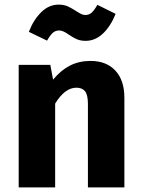

<svg xmlns="http://www.w3.org/2000/svg" viewBox="-20 -812 613 832"><path d="M519 -388V0H361V-361Q361 -401 348.5 -416.5Q336 -432 311 -432Q261 -432 219 -363V0H61V-531H198L210 -467Q244 -508 283.5 -528Q323 -548 372 -548Q441 -548 480 -506Q519 -464 519 -388ZM278 -662Q253 -680 237 -680Q220 -680 208.5 -669.5Q197 -659 184 -636L105 -674Q125 -726 158.5 -759Q192 -792 234 -792Q257 -792 273.5 -784.5Q290 -777 310 -764Q324 -755 332.5 -751Q341 -747 350 -747Q366 -747 377.5 -757.5Q389 -768 402 -791L481 -752Q460 -699 426.5 -667Q393 -635 351 -635Q329 -635 313 -642Q297 -649 278 -662Z"/></svg>

Font: FiraGOUPP
Style: Bold
Weight: 700
Designer: bBox Type
Foundry: bBox Type GmbH
Version: Version 1.001